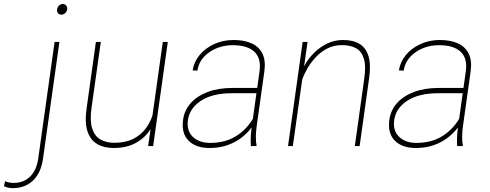

<svg xmlns="http://www.w3.org/2000/svg" viewBox="-153 -741 2485 974"><path d="M165.5 -720.7Q176.3 -720.7 182.9 -712.6Q189.5 -704.6 188 -693.4Q186 -682.1 177.5 -674.3Q168.9 -666.5 158.2 -666.5Q147.5 -666.5 141.1 -674.3Q134.8 -682.1 136.7 -693.4Q138.2 -704.6 146.5 -712.6Q154.8 -720.7 165.5 -720.7ZM148.4 -528.3 65.4 63Q55.2 135.7 14.6 174.6Q-25.9 213.4 -88.4 213.4Q-111.8 213.4 -132.8 203.6L-127.4 178.2Q-120.6 181.2 -109.1 184.1Q-97.7 187 -84.5 187Q-32.7 187 0 154.5Q32.7 122.1 41 63L124 -528.3Z M672.9 -528.3H698.2L624 0H598.6L610.8 -85.9Q582.5 -41.5 535.9 -15.9Q489.3 9.8 423.3 9.8Q374.5 9.8 340.1 -10.3Q305.7 -30.3 290.8 -74.7Q275.9 -119.1 286.6 -192.9L333.5 -528.3H358.4L311 -191.9Q302.2 -127.4 314.7 -88.9Q327.1 -50.3 356.7 -33.4Q386.2 -16.6 426.3 -16.6Q482.4 -16.6 521 -35.6Q559.6 -54.7 584 -86.2Q608.4 -117.7 620.6 -155.8Z M1149.9 -106.4Q1145.5 -78.1 1145 -49.8Q1144.5 -21.5 1148.4 -4.4L1147.9 0H1119.6Q1116.7 -40.5 1123.5 -94.7Q1103 -66.4 1072.3 -42.7Q1041.5 -19 1001 -4.6Q960.4 9.8 910.2 9.8Q839.8 9.8 803 -28.1Q766.1 -65.9 775.9 -133.8Q782.2 -181.2 814 -217.3Q845.7 -253.4 899.9 -274.2Q954.1 -294.9 1026.9 -294.9H1151.9L1163.6 -379.4Q1172.9 -445.3 1137.5 -478.5Q1102.1 -511.7 1028.3 -511.7Q960 -511.7 908.4 -475.8Q856.9 -439.9 848.6 -382.8L824.2 -383.8Q830.6 -426.8 859.4 -461.7Q888.2 -496.6 933.1 -517.3Q978 -538.1 1032.2 -538.1Q1084.5 -538.1 1122.3 -521.5Q1160.2 -504.9 1178 -469.5Q1195.8 -434.1 1188 -378.4ZM914.1 -16.1Q987.3 -16.1 1041.7 -48.8Q1096.2 -81.5 1129.9 -138.7L1147.9 -268.1H1024.4Q924.8 -268.1 866.7 -230Q808.6 -191.9 800.3 -131.8Q793 -78.6 824.7 -47.4Q856.4 -16.1 914.1 -16.1Z M1587.4 -538.1Q1638.2 -538.1 1670.9 -518.3Q1703.6 -498.5 1716.6 -455.3Q1729.5 -412.1 1719.2 -341.8L1671.4 0H1647L1694.8 -341.8Q1704.6 -409.2 1692.1 -446Q1679.7 -482.9 1650.9 -497.6Q1622.1 -512.2 1582 -512.2Q1540.5 -512.2 1507.1 -494.9Q1473.6 -477.5 1448.5 -450.4Q1423.3 -423.3 1406 -393.1Q1388.7 -362.8 1379.9 -336.4L1332.5 0H1308.1L1382.3 -528.3H1407.2L1391.1 -415.5L1389.2 -404.3Q1409.7 -442.4 1439.7 -472.4Q1469.7 -502.4 1507.3 -520.3Q1544.9 -538.1 1587.4 -538.1Z M2196.3 -106.4Q2191.9 -78.1 2191.4 -49.8Q2190.9 -21.5 2194.8 -4.4L2194.3 0H2166Q2163.1 -40.5 2169.9 -94.7Q2149.4 -66.4 2118.7 -42.7Q2087.9 -19 2047.4 -4.6Q2006.8 9.8 1956.5 9.8Q1886.2 9.8 1849.4 -28.1Q1812.5 -65.9 1822.3 -133.8Q1828.6 -181.2 1860.4 -217.3Q1892.1 -253.4 1946.3 -274.2Q2000.5 -294.9 2073.2 -294.9H2198.2L2210 -379.4Q2219.2 -445.3 2183.8 -478.5Q2148.4 -511.7 2074.7 -511.7Q2006.3 -511.7 1954.8 -475.8Q1903.3 -439.9 1895 -382.8L1870.6 -383.8Q1877 -426.8 1905.8 -461.7Q1934.6 -496.6 1979.5 -517.3Q2024.4 -538.1 2078.6 -538.1Q2130.9 -538.1 2168.7 -521.5Q2206.5 -504.9 2224.4 -469.5Q2242.2 -434.1 2234.4 -378.4ZM1960.4 -16.1Q2033.7 -16.1 2088.1 -48.8Q2142.6 -81.5 2176.3 -138.7L2194.3 -268.1H2070.8Q1971.2 -268.1 1913.1 -230Q1855 -191.9 1846.7 -131.8Q1839.4 -78.6 1871.1 -47.4Q1902.8 -16.1 1960.4 -16.1Z"/></svg>

Font: Robert Sans Thin
Style: Italic
Weight: 100
Italic angle: -8°
Designer: Christian Robertson (extended by Adam Twardoch)
Foundry: Google
Version: Version 12.135;April 2, 2019;FontCreator 11.5.0.2425 64-bit;